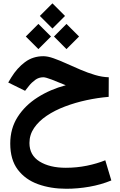

<svg xmlns="http://www.w3.org/2000/svg" viewBox="-20 -805 729 1162"><path d="M297.4 -784.7 373.5 -708.5 297.4 -632.3 221.2 -708.5ZM382.3 -660.2 458.5 -584 382.3 -507.8 306.6 -584ZM212.4 -660.2 288.6 -584 212.4 -507.8 136.2 -584ZM638.2 -337.4 637.7 -218.8Q571.3 -213.4 503.4 -198.7Q435.5 -184.1 373.5 -160.6Q311.5 -137.2 262.9 -104.5Q214.4 -71.8 186.3 -30.5Q158.2 10.7 158.2 60.5Q158.2 134.3 219.5 172.4Q280.8 210.4 378.4 210.4Q444.3 210.4 506.1 197.8Q567.9 185.1 617.2 165L653.8 287.1Q590.8 313 520.5 325.2Q450.2 337.4 381.3 337.4Q287.1 337.4 210 309.6Q132.8 281.7 87.4 221.4Q42 161.1 42 64Q42 -27.3 86.9 -97.4Q131.8 -167.5 208 -215.8Q284.2 -264.2 377.9 -289.1Q329.1 -309.6 292.7 -323.5Q256.3 -337.4 242.2 -337.4Q214.8 -337.4 192.9 -321.3Q170.9 -305.2 155.3 -285.2L131.8 -255.4L29.8 -305.7L48.3 -336.4Q83.5 -393.6 131.3 -429.2Q179.2 -464.8 242.7 -464.8Q269 -464.8 304.7 -452.1Q340.3 -439.5 381.8 -420.7Q423.3 -401.9 467.3 -383.1Q511.2 -364.3 554.9 -351.3Q598.6 -338.4 638.2 -337.4Z"/></svg>

Font: Vazirmatn UI
Style: Bold
Weight: 700
Designer: Saber Rastikerdar
Foundry: Saber Rastikerdar
Version: Version 33.003